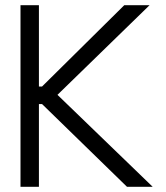

<svg xmlns="http://www.w3.org/2000/svg" viewBox="-20 -720 638 740"><path d="M59 0H130V-319H142L469.5 0H568.5L201.5 -354.5L556.5 -700H459L142 -386.5H130V-700H59Z"/></svg>

Font: MCL Standard Light
Style: Regular
Weight: 300
Designer: Květoslav Bartoš
Foundry: Florian Karsten
Version: Version 1.001;Glyphs 3.2.3 (3260)